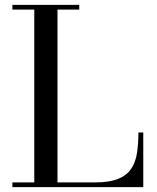

<svg xmlns="http://www.w3.org/2000/svg" viewBox="-20 -770 644 790"><path d="M31 0V-19.5H121V-730.5H31V-750H306V-730.5H216.5V-19.5H371Q430 -19.5 465.5 -33.8Q501 -48 519.2 -74.8Q537.5 -101.5 543.5 -139.5Q549.5 -177.5 549.5 -225H569.5V0Z"/></svg>

Font: Bodoni Moda 11pt
Style: Regular
Weight: 400
Version: Version 2.004